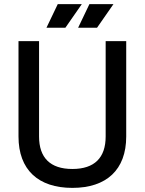

<svg xmlns="http://www.w3.org/2000/svg" viewBox="-20 -900 704 934"><path d="M261 -880 206 -765H298L378 -880ZM415 -880 360 -765H452L532 -880ZM70 -700V-236C70 -74 166 14 332 14C498 14 594 -74 594 -236V-700H494V-236C494 -133 440 -78 332 -78C224 -78 170 -133 170 -236V-700Z"/></svg>

Font: Space Text Medium
Style: Regular
Weight: 500
Designer: Florian Karsten (Space Text), Colophon Foundry (Space Mono)
Foundry: Florian Karsten
Version: Version 1.003;PS 001.003;hotconv 1.0.88;makeotf.lib2.5.64775